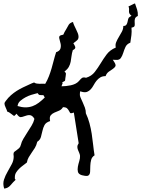

<svg xmlns="http://www.w3.org/2000/svg" viewBox="-120 -1018 826 1122"><path d="M685.5 -924.8Q670.9 -918 668.5 -907.7Q666 -897.5 667 -887.2Q668 -877 667 -869.1Q666 -861.3 656.2 -858.4L648.4 -856.4Q650.4 -831.1 647.9 -812.5Q645.5 -793.9 641.6 -768.6Q621.1 -760.7 613.3 -743.7Q605.5 -726.6 600.1 -709Q594.7 -691.4 585.9 -678.7Q577.1 -666 555.7 -668L539.1 -668.9L547.9 -655.3Q558.6 -638.7 554.2 -630.4Q549.8 -622.1 538.6 -614.7Q527.3 -607.4 515.1 -598.6Q502.9 -589.8 497.1 -573.2Q478.5 -573.2 465.8 -565.4Q453.1 -557.6 443.8 -545.9Q434.6 -534.2 427.2 -520.5Q419.9 -506.8 410.6 -496.6Q401.4 -486.3 389.2 -481.4Q377 -476.6 359.4 -481.4L348.6 -484.4Q347.7 -479.5 347.2 -475.6Q346.7 -471.7 346.7 -466.8Q345.7 -459 351.1 -446.8Q356.4 -434.6 363.3 -419.9Q370.1 -405.3 376 -389.2Q381.8 -373 381.8 -355.5Q394.5 -329.1 402.8 -298.3Q411.1 -267.6 416 -235.8Q420.9 -204.1 424.3 -171.9Q427.7 -139.6 432.6 -110.4Q417 -100.6 412.6 -83.5Q408.2 -66.4 407.7 -48.8Q407.2 -31.2 406.7 -15.6Q406.2 0 397.5 6.8Q390.6 11.7 377.9 9.8Q365.2 7.8 358.4 5.9Q338.9 0 335.4 -13.7Q332 -27.3 335 -43.5Q337.9 -59.6 343.3 -76.7Q348.6 -93.8 347.7 -107.4Q346.7 -116.2 342.8 -125Q338.9 -133.8 335.4 -142.6Q332 -151.4 332 -160.2Q332 -168.9 337.9 -177.7L339.8 -180.7L311.5 -360.4L301.8 -357.4Q292 -354.5 289.1 -359.4Q286.1 -364.3 282.2 -371.6Q278.3 -378.9 271.5 -385.3Q264.6 -391.6 248 -391.6Q239.3 -377 224.6 -371.1Q210 -365.2 196.8 -359.4Q183.6 -353.5 175.8 -343.3Q168 -333 172.9 -310.5Q148.4 -302.7 140.1 -287.1Q131.8 -271.5 127.9 -252.9Q124 -234.4 119.1 -217.3Q114.3 -200.2 97.7 -189.5Q92.8 -168 83.5 -153.3Q74.2 -138.7 64.9 -125.5Q55.7 -112.3 47.9 -99.1Q40 -85.9 37.1 -68.4Q26.4 -59.6 14.2 -50.8Q2 -42 -8.3 -31.7Q-18.6 -21.5 -25.9 -9.8Q-33.2 2 -33.2 17.6Q-33.2 22.5 -33.2 25.9Q-33.2 29.3 -28.3 32.2Q-43.9 46.9 -58.6 64.5Q-73.2 82 -95.7 84Q-104.5 55.7 -96.7 31.7Q-88.9 7.8 -75.7 -14.6Q-62.5 -37.1 -50.8 -59.6Q-39.1 -82 -40 -106.4Q-41 -109.4 -41 -112.8Q-41 -116.2 -41 -119.1Q-41 -127 -35.6 -131.3Q-30.3 -135.7 -22.9 -140.6Q-15.6 -145.5 -8.3 -152.3Q-1 -159.2 2 -171.9Q5.9 -189.5 17.1 -208Q28.3 -226.6 40.5 -245.6Q52.7 -264.6 64.5 -283.7Q76.2 -302.7 81.1 -323.2Q79.1 -325.2 79.1 -327.1Q67.4 -344.7 53.2 -345.2Q39.1 -345.7 22.5 -338.9Q9.8 -334 1.5 -333.5Q-6.8 -333 -16.6 -344.7L-23.4 -353.5Q-25.4 -351.6 -30.3 -346.2Q-35.2 -340.8 -37.1 -340.8Q-39.1 -340.8 -43.5 -344.2Q-47.9 -347.7 -53.7 -352.1Q-59.6 -356.4 -65.4 -360.4Q-71.3 -364.3 -77.1 -365.2Q-80.1 -375 -86.9 -389.6Q-93.8 -404.3 -93.8 -412.1Q-93.8 -417 -91.3 -420.9Q-88.9 -424.8 -85.9 -428.7Q-72.3 -447.3 -56.2 -461.4Q-40 -475.6 -22.5 -486.8Q-4.9 -498 14.6 -507.3Q34.2 -516.6 55.7 -526.4Q60.5 -528.3 66.4 -531.2Q72.3 -534.2 79.1 -536.1Q85.9 -531.2 94.2 -529.8Q102.5 -528.3 110.8 -528.3Q119.1 -528.3 127.9 -528.8Q136.7 -529.3 144.5 -528.3Q157.2 -549.8 166 -572.8Q174.8 -595.7 181.6 -619.1Q188.5 -642.6 194.3 -666Q200.2 -689.5 208 -712.9Q228.5 -719.7 232.9 -733.4Q237.3 -747.1 234.4 -761.7Q231.4 -776.4 227.5 -789.1Q223.6 -801.8 228.5 -807.6Q230.5 -810.5 237.8 -812.5Q245.1 -814.5 250 -815.4Q252.9 -823.2 257.3 -831.1Q261.7 -838.9 266.6 -846.7Q274.4 -862.3 281.7 -873.5Q289.1 -884.8 306.6 -889.6Q308.6 -879.9 314 -868.7Q319.3 -857.4 324.7 -846.2Q330.1 -835 334.5 -824.2Q338.9 -813.5 338.9 -803.7Q338.9 -791 332.5 -784.7Q326.2 -778.3 316.4 -771.5L308.6 -764.6Q315.4 -755.9 319.3 -745.1Q323.2 -734.4 308.6 -726.6Q307.6 -726.6 307.1 -726.1Q306.6 -725.6 305.7 -725.6Q299.8 -707 297.9 -689.9Q295.9 -672.9 293 -657.2Q290 -641.6 282.2 -627.4Q274.4 -613.3 256.8 -599.6L263.7 -592.8Q265.6 -590.8 265.1 -585Q264.6 -579.1 263.7 -572.8Q262.7 -566.4 261.7 -559.6Q260.7 -552.7 260.7 -549.8Q260.7 -545.9 256.8 -543.9Q252.9 -542 249.5 -540Q246.1 -538.1 244.1 -536.6Q242.2 -535.2 246.1 -532.2L239.3 -513.7Q251 -513.7 265.1 -515.1Q279.3 -516.6 293.5 -519.5Q307.6 -522.5 319.8 -528.3Q332 -534.2 340.8 -543.9Q349.6 -554.7 357.9 -561.5Q366.2 -568.4 382.8 -563.5Q415 -573.2 433.6 -597.2Q452.1 -621.1 468.3 -647.9Q484.4 -674.8 503.4 -700.2Q522.5 -725.6 556.6 -740.2Q552.7 -756.8 559.1 -772Q565.4 -787.1 574.7 -802.2Q584 -817.4 592.3 -833Q600.6 -848.6 600.6 -866.2Q613.3 -866.2 618.2 -873Q623 -879.9 625 -888.7Q627 -897.5 628.9 -906.2Q630.9 -915 637.7 -918.9L648.4 -925.8Q638.7 -933.6 636.2 -939.5Q633.8 -945.3 633.8 -951.2Q633.8 -957 634.3 -963.9Q634.8 -970.7 630.9 -980.5Q633.8 -981.4 639.6 -984.4Q645.5 -987.3 651.4 -990.2Q657.2 -993.2 662.1 -995.6Q667 -998 668.9 -998Q675.8 -978.5 681.2 -961.9Q686.5 -945.3 685.5 -924.8ZM133.8 -461.9Q123 -461.9 114.3 -462.4Q105.5 -462.9 100.6 -473.6Q98.6 -472.7 96.2 -472.7Q93.8 -472.7 91.8 -471.7Q79.1 -468.8 62 -463.4Q44.9 -458 28.8 -449.2Q12.7 -440.4 0 -429.7Q-12.7 -418.9 -15.6 -406.2L-17.6 -398.4Q7.8 -390.6 29.3 -390.6Q50.8 -390.6 69.8 -397.5Q88.9 -404.3 106.4 -417.5Q124 -430.7 141.6 -448.2Z"/></svg>

Font: Homemade Apple
Style: Regular
Weight: 400
Designer: Font Diner, Inc
Foundry: Font Diner, Inc
Version: Version 1.000